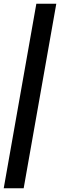

<svg xmlns="http://www.w3.org/2000/svg" viewBox="-39 -758 322 1030"><path d="M-19 252 156 -738H263L88 252Z"/></svg>

Font: Celebes
Style: Bold Italic
Weight: 700
Italic angle: -10°
Designer: Anugrah Pasau
Foundry: Lafontype
Version: Version 1.000; ttfautohint (v1.8.4)